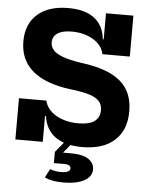

<svg xmlns="http://www.w3.org/2000/svg" viewBox="-63 -820 831 1091"><g transform="rotate(5 352.0 -275.0)"><path d="M428.2 10Q331.4 10 275.3 -30.1Q219.3 -70.1 209 -147.4H186.1L203.4 -235.2Q215.3 -183.4 268.9 -152.9Q322.6 -122.4 395.8 -122.4Q456.2 -122.4 486.7 -144Q517.2 -165.7 517.2 -208.3Q517.2 -237.4 500.7 -257.3Q484.2 -277.1 447.5 -289.5Q410.9 -301.8 350.1 -309.3Q247.6 -320.6 179.6 -352.6Q111.5 -384.5 77.7 -436.2Q43.8 -488 43.8 -560.4Q43.8 -658.3 106.7 -714.2Q169.6 -770.1 283.5 -770.1Q345.8 -770.1 390.5 -752.3Q435.1 -734.5 461 -699Q486.9 -663.5 492.8 -610.6H515.7L497.6 -525.8Q487.1 -577.1 435.6 -607.8Q384.2 -638.6 312.6 -638.6Q260.8 -638.6 232.7 -620.2Q204.6 -601.7 204.6 -567.1Q204.6 -542.8 221.4 -523.9Q238.1 -504.9 275.2 -491Q312.2 -477.1 372.8 -467.7Q478.8 -454.7 546.3 -423.7Q613.7 -392.6 645.8 -341.2Q678 -289.7 678 -215Q678 -107.9 613 -49Q548 10 428.2 10ZM47.1 0V-235.2H203.4V0ZM497.6 -525.8V-759.2H654V-525.8ZM258.5 150.7Q270.4 155.7 286.5 158.8Q302.7 162 320.7 162Q347 162 360.2 155.5Q373.4 149 373.4 137Q373.4 126.5 364.3 120.6Q355.2 114.7 339.7 114.7H276.9V50.9H368Q436.9 50.9 469.4 73.4Q501.8 96 501.8 131Q501.8 172.9 457.6 196.5Q413.4 220 337.9 220Q304.8 220 278.9 214.9Q253 209.9 232.9 200.8ZM343.8 -30.1H390.3L323.4 50.9H276.9Z"/></g></svg>

Font: Hepta Slab ExtraLight
Style: Regular
Weight: 200
Designer: Michael LaGattuta
Foundry: Michael LaGattuta
Version: Version 1.100